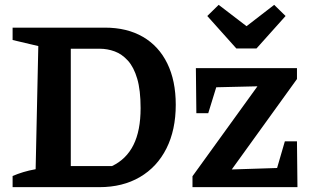

<svg xmlns="http://www.w3.org/2000/svg" viewBox="-20 -772 1286 792"><path d="M413 -658Q504 -658 569.5 -620Q635 -582 670 -510.5Q705 -439 705 -340Q705 -236 666.5 -159.5Q628 -83 557 -41.5Q486 0 390 0H32V-46Q53 -55 76 -62Q99 -69 127 -74L138 -582L32 -607V-658ZM442 -87Q501 -115 530.5 -174Q560 -233 560 -326Q560 -400 546 -447.5Q532 -495 507.5 -522Q483 -549 453 -560Q423 -571 391 -571H213L272 -630V-28L213 -87ZM774 0V-45L1042 -416L872 -412L839 -305H790L788 -491H1205V-446L936 -73L1123 -79L1155 -189H1205L1207 0ZM955 -572 835 -706 882 -752 997 -664 1111 -752 1158 -706 1038 -572Z"/></svg>

Font: Piazzolla 24pt
Style: Bold
Weight: 700
Designer: Juan Pablo del Peral
Foundry: Huerta Tipografica
Version: Version 2.005